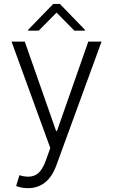

<svg xmlns="http://www.w3.org/2000/svg" viewBox="-20 -761 585 994"><path d="M124.6 213.1Q105.8 213.1 89.5 209.7Q73.2 206.3 63.6 201.7L80.6 146Q128.6 161.2 161.8 146.1Q195 131 217.3 69.6L240.4 5.3L39.8 -545.5H108.3L270.2 -83.5H275.2L437.1 -545.5H505.7L271.7 95.2Q228.3 213.1 124.6 213.1ZM180.4 -602.3 272.7 -695.7 365.1 -602.3H419.4V-607.2L289.8 -740.8H255.7L126.1 -607.2V-602.3Z"/></svg>

Font: Inter UI Light
Style: Regular
Weight: 300
Designer: Rasmus Andersson
Foundry: rsms
Version: 3.2;8d6f07862